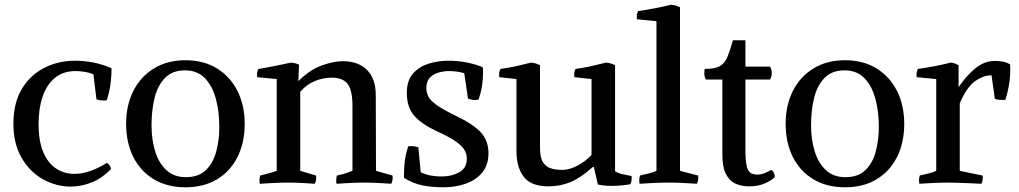

<svg xmlns="http://www.w3.org/2000/svg" viewBox="-20 -776 4330 816"><path d="M377 -460Q362 -467 340.5 -470.5Q319 -474 302 -474Q249 -474 214 -445.5Q179 -417 161.5 -366.5Q144 -316 144 -250Q144 -175 164.5 -128Q185 -81 219.5 -59Q254 -37 296 -37Q329 -37 364.5 -49.5Q400 -62 434 -84Q442 -79 446 -72.5Q450 -66 452 -58Q415 -19 370.5 -1Q326 17 281 17Q219 17 163 -14Q107 -45 72 -105Q37 -165 37 -250Q37 -338 72.5 -397.5Q108 -457 168 -487.5Q228 -518 299 -518Q337 -518 376 -510.5Q415 -503 454 -486Q454 -412 434 -350Q430 -349 426 -349Q422 -349 418 -349Q411 -349 404 -350Q397 -351 390 -354Z M516 -250Q516 -328 546.5 -389Q577 -450 634 -485Q691 -520 768 -520Q846 -520 902.5 -485Q959 -450 989.5 -389Q1020 -328 1020 -250Q1020 -170 989.5 -109Q959 -48 902.5 -14Q846 20 768 20Q691 20 634 -14Q577 -48 546.5 -109Q516 -170 516 -250ZM912 -236Q912 -303 897 -357.5Q882 -412 850 -444.5Q818 -477 766 -477Q713 -477 681.5 -445Q650 -413 637 -360Q624 -307 624 -243Q624 -185 639 -134.5Q654 -84 686.5 -53.5Q719 -23 770 -23Q824 -23 855 -53Q886 -83 899 -132Q912 -181 912 -236Z M1248 -433 1249 -432Q1297 -480 1348 -498Q1399 -516 1437 -516Q1502 -516 1539.5 -479Q1577 -442 1577 -371L1578 -50L1648 -30Q1651 -11 1643 5Q1616 3 1586 1.5Q1556 0 1528 0Q1500 0 1469 1.5Q1438 3 1410 5Q1407 -14 1412 -30Q1432 -34 1447.5 -39Q1463 -44 1478 -50V-326Q1478 -394 1457 -420Q1436 -446 1390 -446Q1353 -446 1318 -431.5Q1283 -417 1256 -386V-50L1323 -30Q1326 -11 1318 5Q1291 3 1262.5 1.5Q1234 0 1206 0Q1178 0 1145 1.5Q1112 3 1084 5Q1081 -14 1086 -30Q1104 -35 1122 -39.5Q1140 -44 1156 -50V-440L1073 -448Q1070 -468 1078 -483Q1115 -489 1150 -496Q1185 -503 1217 -510Q1234 -509 1251 -501Z M1768 -44Q1789 -34 1810.5 -30Q1832 -26 1859 -26Q1900 -26 1932 -44Q1964 -62 1964 -102Q1964 -123 1952.5 -141Q1941 -159 1912.5 -178Q1884 -197 1831 -221Q1773 -248 1741 -283.5Q1709 -319 1709 -382Q1709 -433 1734.5 -462.5Q1760 -492 1800.5 -505Q1841 -518 1886 -518Q1925 -518 1963.5 -510.5Q2002 -503 2032 -490Q2032 -485 2032.5 -479Q2033 -473 2033 -468Q2033 -407 2014 -353Q2010 -352 2006.5 -351.5Q2003 -351 1999 -351Q1984 -351 1969 -357L1953 -465Q1940 -469 1923 -471.5Q1906 -474 1889 -474Q1866 -474 1843.5 -467.5Q1821 -461 1806.5 -445.5Q1792 -430 1792 -402Q1792 -383 1800.5 -366Q1809 -349 1834.5 -330.5Q1860 -312 1911 -287Q1991 -249 2023.5 -213.5Q2056 -178 2056 -125Q2056 -74 2029 -42Q2002 -10 1958.5 5Q1915 20 1866 20Q1819 20 1778.5 12.5Q1738 5 1697 -20V-37Q1697 -64 1700.5 -92.5Q1704 -121 1715 -154Q1721 -155 1725 -155Q1743 -155 1758 -150Z M2594 -48Q2611 -38 2629 -35Q2647 -32 2664 -28Q2667 -10 2659 7Q2643 10 2621.5 12Q2600 14 2577 14Q2545 14 2521 8L2504 -66H2499Q2448 -20 2404.5 -2Q2361 16 2310 16Q2238 16 2206.5 -24Q2175 -64 2175 -134V-440L2102 -448Q2099 -468 2107 -483Q2143 -488 2174.5 -495Q2206 -502 2237 -510Q2247 -509 2256 -506.5Q2265 -504 2275 -499V-149Q2275 -107 2287.5 -87Q2300 -67 2321 -60.5Q2342 -54 2369 -54Q2401 -54 2436 -73Q2471 -92 2494 -118V-440L2421 -448Q2418 -468 2426 -483Q2462 -488 2493.5 -495Q2525 -502 2556 -510Q2566 -509 2575 -506.5Q2584 -504 2594 -499Z M2870 -50 2947 -30Q2950 -11 2942 5Q2915 3 2881.5 1.5Q2848 0 2820 0Q2792 0 2759 1.5Q2726 3 2698 5Q2695 -14 2700 -30Q2719 -35 2737.5 -39Q2756 -43 2770 -50V-686L2687 -694Q2684 -714 2692 -729Q2728 -734 2764.5 -741Q2801 -748 2832 -756Q2842 -755 2851 -752.5Q2860 -750 2870 -745Z M3163 16Q3131 16 3105 4Q3079 -8 3064.5 -37.5Q3050 -67 3050 -119V-438H2980Q2974 -449 2973.5 -460.5Q2973 -472 2975 -483Q3017 -483 3038 -494Q3059 -505 3070.5 -532Q3082 -559 3095 -605H3148V-493H3253Q3267 -464 3253 -438H3148V-144Q3148 -98 3152.5 -74.5Q3157 -51 3168 -42.5Q3179 -34 3198 -34Q3214 -34 3229 -40Q3244 -46 3258 -54Q3272 -45 3273 -24Q3262 -11 3233 2.5Q3204 16 3163 16Z M3319 -250Q3319 -328 3349.5 -389Q3380 -450 3437 -485Q3494 -520 3571 -520Q3649 -520 3705.5 -485Q3762 -450 3792.5 -389Q3823 -328 3823 -250Q3823 -170 3792.5 -109Q3762 -48 3705.5 -14Q3649 20 3571 20Q3494 20 3437 -14Q3380 -48 3349.5 -109Q3319 -170 3319 -250ZM3715 -236Q3715 -303 3700 -357.5Q3685 -412 3653 -444.5Q3621 -477 3569 -477Q3516 -477 3484.5 -445Q3453 -413 3440 -360Q3427 -307 3427 -243Q3427 -185 3442 -134.5Q3457 -84 3489.5 -53.5Q3522 -23 3573 -23Q3627 -23 3658 -53Q3689 -83 3702 -132Q3715 -181 3715 -236Z M4059 -50 4156 -30Q4159 -11 4151 5Q4133 4 4106.5 3Q4080 2 4054 1Q4028 0 4009 0Q3981 0 3948 1.5Q3915 3 3887 5Q3884 -14 3889 -30Q3908 -35 3926.5 -39Q3945 -43 3959 -50V-440L3876 -448Q3873 -468 3881 -483Q3917 -488 3953.5 -495Q3990 -502 4021 -510Q4031 -509 4037.5 -506.5Q4044 -504 4054 -499V-408L4055 -407Q4086 -453 4124.5 -485Q4163 -517 4207 -517Q4224 -517 4240.5 -514.5Q4257 -512 4273 -502Q4275 -461 4269.5 -424Q4264 -387 4253 -352Q4246 -351 4231 -351.5Q4216 -352 4208 -356L4194 -456Q4159 -456 4123.5 -430.5Q4088 -405 4059 -337Z"/></svg>

Font: Alike
Style: Regular
Weight: 400
Designer: Sveta Sebyakina
Foundry: Cyreal (www.cyreal.org)
Version: Version 1.301; ttfautohint (v1.8.4.7-5d5b)